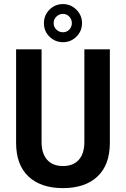

<svg xmlns="http://www.w3.org/2000/svg" viewBox="-20 -927 627 959"><path d="M199.4 -811Q199.4 -851 227.2 -878.8Q255 -906.6 294.3 -906.6Q333.6 -906.6 361.6 -878.6Q389.7 -850.6 389.7 -811.3Q389.7 -771.9 361.9 -744.1Q334.1 -716.3 294.7 -716.3Q255.4 -716.3 227.4 -743.7Q199.4 -771.1 199.4 -811ZM338.8 -811.5Q338.8 -830.6 326 -844Q313.2 -857.5 294.3 -857.5Q275.4 -857.5 261.7 -844Q248 -830.6 248 -811.5Q248 -792.4 261.7 -779.1Q275.4 -765.9 294.3 -765.9Q313.2 -765.9 326 -779.1Q338.8 -792.4 338.8 -811.5ZM528.7 -213.7Q528.7 -103.8 467 -45.6Q405.3 12.6 294.5 12.6Q183.8 12.6 122.1 -45.6Q60.4 -103.8 60.4 -213.7V-680.7H187.7V-218.1Q187.7 -159.9 215.5 -128.8Q243.3 -97.7 294.5 -97.7Q345.8 -97.7 373.6 -128.8Q401.4 -159.9 401.4 -218.1V-680.7H528.7Z"/></svg>

Font: Puralecka Narrow
Style: Bold
Weight: 700
Designer: Hector Gatti, Marcela Romero, Pablo Cosgaya and Nicolas Silva
Version: Version 1.004;PS 001.004;hotconv 1.0.70;makeotf.lib2.5.58329